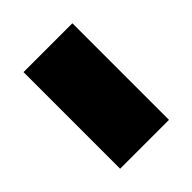

<svg xmlns="http://www.w3.org/2000/svg" viewBox="-30 -457 378 378"><g transform="rotate(45 159.5 -268.0)"><path d="M25 -200H294V-336H25Z"/></g></svg>

Font: Noto Sans Lao UI ExtBd
Style: Regular
Weight: 800
Designer: Monotype Design Team
Foundry: Monotype Imaging Inc.
Version: Version 2.000